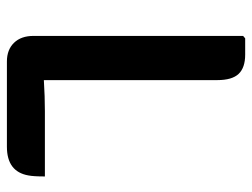

<svg xmlns="http://www.w3.org/2000/svg" viewBox="-107 -621 730 556"><g transform="rotate(90 258.0 -343.0)"><path d="M302 -108H491Q491 -75 488 -60Q477 2 405 2H158Q124 2 104 -18.5Q84 -39 84 -75V-682L91 -688H138Q176 -688 194 -669Q212 -650 212 -607V-105Q260 -108 302 -108Z"/></g></svg>

Font: Signika Negative
Style: Semibold
Weight: 600
Designer: Anna Giedrys
Foundry: Anna Giedrys
Version: Version 1.001